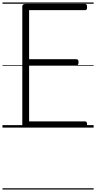

<svg xmlns="http://www.w3.org/2000/svg" viewBox="-20 -1030 776 1550"><path d="M187 0Q173 0 166.5 -5.5Q160 -11 160 -23V-979Q160 -989 167 -993.5Q174 -998 188 -998H667Q675 -998 679 -992.5Q683 -987 683 -973Q683 -959 679 -953.5Q675 -948 667 -948H215V-552H597Q605 -552 609.5 -546.5Q614 -541 614 -528Q614 -514 609.5 -508Q605 -502 597 -502H215V-50H667Q675 -50 679 -44.5Q683 -39 683 -25Q683 -11 679 -5.5Q675 0 667 0ZM0 490H736V500H0ZM0 -20H736V0H0ZM0 -505H736V-500H0ZM0 -1010H736V-1000H0Z"/></svg>

Font: Playwrite NG Modern Guides
Style: Regular
Weight: 400
Designer: Veronika Burian, José Scaglione
Foundry: TypeTogether
Version: Version 1.003